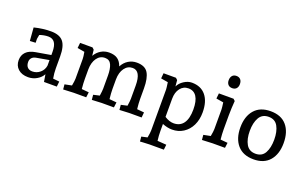

<svg xmlns="http://www.w3.org/2000/svg" viewBox="-102 -1210 3086 1933"><g transform="rotate(20 1441.5 -243.5)"><path d="M44 -120Q44 -173 77.5 -207.5Q111 -242 178 -253L336 -280V-313Q336 -380 313.5 -412.5Q291 -445 244 -445Q223 -445 198 -440.5Q173 -436 152 -428L144 -384L145 -342L84 -339L73 -480Q165 -503 253 -503Q344 -503 384 -455Q424 -407 424 -296V-170Q424 -117 434 -63L502 -56L496 0H359L346 -78Q326 -40 283.5 -15Q241 10 190 10Q123 10 83.5 -25.5Q44 -61 44 -120ZM211 -59Q258 -59 293.5 -89.5Q329 -120 336 -166V-226L201 -202Q172 -197 156 -179.5Q140 -162 140 -136Q140 -99 158.5 -79Q177 -59 211 -59Z M1164 -48 1231 -63Q1239 -117 1239 -140V-281Q1239 -438 1151 -438Q1098 -438 1065 -392.5Q1032 -347 1031 -273V-170Q1031 -126 1038 -63L1115 -56L1108 0H977L873 5L868 -48L934 -63Q942 -117 942 -140V-281Q942 -352 923 -395Q904 -438 855 -438Q801 -438 768.5 -392Q736 -346 735 -273V-170Q735 -123 741 -63L818 -56L811 0H678Q659 0 566 5L561 -48L636 -63Q646 -117 646 -140V-350Q646 -375 637 -424L560 -437L566 -494H699L718 -476L725 -413Q750 -456 789.5 -479.5Q829 -503 876 -503Q934 -503 967.5 -478.5Q1001 -454 1017 -406Q1042 -453 1082.5 -478Q1123 -503 1172 -503Q1260 -503 1293.5 -448Q1327 -393 1327 -283V-170Q1327 -126 1334 -63L1410 -56L1405 0H1273L1169 5Z M1467 182 1530 168Q1540 114 1540 88V-350Q1540 -363 1531 -424L1455 -437L1460 -494H1593L1612 -476L1618 -410Q1636 -449 1678 -476Q1720 -503 1762 -503Q1859 -503 1912 -438.5Q1965 -374 1965 -257Q1965 -179 1935.5 -118.5Q1906 -58 1853 -24Q1800 10 1733 10Q1684 10 1629 -12V58Q1629 114 1636 166L1732 173L1726 228H1572L1504 231L1472 233ZM1726 -55Q1795 -55 1831 -105.5Q1867 -156 1867 -253Q1867 -344 1837 -390.5Q1807 -437 1749 -437Q1695 -437 1662 -394Q1629 -351 1629 -282V-88Q1680 -55 1726 -55Z M2048 -48 2123 -63Q2133 -117 2133 -140V-350Q2133 -368 2125 -424L2047 -437L2053 -494H2210L2229 -476Q2226 -444 2224 -398.5Q2222 -353 2222 -320V-170Q2222 -123 2228 -63L2305 -56L2298 0H2165Q2146 0 2053 5ZM2100 -653Q2100 -683 2115.5 -701.5Q2131 -720 2160 -720Q2188 -720 2204 -702.5Q2220 -685 2220 -653Q2220 -624 2204.5 -606.5Q2189 -589 2160 -589Q2131 -589 2115.5 -606.5Q2100 -624 2100 -653Z M2373 -246Q2373 -365 2433 -434.5Q2493 -504 2606 -504Q2719 -504 2778 -435Q2837 -366 2837 -246Q2837 -128 2777.5 -58.5Q2718 11 2606 11Q2493 11 2433 -58.5Q2373 -128 2373 -246ZM2736 -246Q2736 -333 2705.5 -388.5Q2675 -444 2606 -444Q2537 -444 2505.5 -388.5Q2474 -333 2474 -246Q2474 -159 2505.5 -104Q2537 -49 2606 -49Q2675 -49 2705.5 -104Q2736 -159 2736 -246Z"/></g></svg>

Font: Andada Pro Medium
Style: Regular
Weight: 500
Designer: Carolina Giovagnoli
Foundry: Huerta Tipografica
Version: Version 3.005; ttfautohint (v1.8.4)